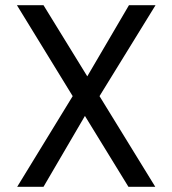

<svg xmlns="http://www.w3.org/2000/svg" viewBox="-20 -717 661 737"><path d="M362 -348 576 0H473L306 -272L147 0H46L259 -348L45 -697H147L315 -424L475 -697H577Z"/></svg>

Font: Fz Poppins
Style: Regular
Weight: 400
Designer: Ninad Kale (Devanagari), Jonny Pinhorn (Latin)
Foundry: Indian Type Foundry
Version: Vit hóa bi Vntype.Com & FontZin.Com